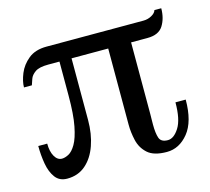

<svg xmlns="http://www.w3.org/2000/svg" viewBox="-79 -584 753 689"><g transform="rotate(-15 297.0 -239.5)"><path d="M536.1 -151.9H574.2Q574.2 -70.3 540.8 -29.1Q507.3 12.2 460.9 12.2Q412.6 12.2 389.6 -8.5Q366.7 -29.3 359.9 -59.6Q353 -89.8 353 -118.2V-400.9H216.8V-171.9Q216.8 -120.1 202.1 -78.4Q187.5 -36.6 159.4 -12.2Q131.3 12.2 90.8 12.2Q62 12.2 46.6 -8.5Q31.2 -29.3 25.6 -61.5Q20 -93.8 20 -127.9H53.2Q53.2 -98.6 63.7 -80.3Q74.2 -62 90.8 -62Q102.1 -62 116 -69.3Q129.9 -76.7 142.6 -98.4Q155.3 -120.1 163.6 -162.4Q171.9 -204.6 171.9 -274.9V-400.9H129.9Q96.7 -400.9 81.5 -390.4Q66.4 -379.9 61.8 -366.5Q57.1 -353 54.2 -344.2H24.9Q24.9 -366.7 36.4 -395Q47.9 -423.3 73.5 -444.1Q99.1 -464.8 141.1 -464.8H501Q517.6 -464.8 531.7 -472.7Q545.9 -480.5 548.8 -491.2H574.2Q574.2 -454.1 557.6 -427.5Q541 -400.9 499 -400.9H438V-134.8Q438 -124 437.7 -114.3Q437.5 -104.5 437.5 -95.7Q437.5 -63.5 443.6 -45.7Q449.7 -27.8 475.1 -27.8Q497.6 -27.8 516.8 -58.1Q536.1 -88.4 536.1 -151.9Z"/></g></svg>

Font: Abyssinica SIL
Style: Regular
Weight: 400
Designer: Victor Gaultney and Lorna Evans
Foundry: SIL International
Version: Version 2.100